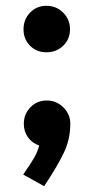

<svg xmlns="http://www.w3.org/2000/svg" viewBox="-20 -512 322 661"><path d="M61 -411Q61 -445 83.5 -468.5Q106 -492 140 -492Q174 -492 197.5 -468.5Q221 -445 221 -411Q221 -377 197.5 -354.5Q174 -332 140 -332Q106 -332 83.5 -354.5Q61 -377 61 -411ZM222 -86Q222 -33 200.5 12.5Q179 58 132 129L60 89Q88 48 98.5 29.5Q109 11 115 -11Q91 -19 76.5 -39Q62 -59 62 -86Q62 -119 84.5 -142.5Q107 -166 141 -166Q174 -166 198 -142.5Q222 -119 222 -86Z"/></svg>

Font: Akshar SemiBold
Style: Regular
Weight: 600
Designer: Tall Chai
Foundry: Tall Chai
Version: Version 1.000